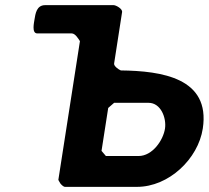

<svg xmlns="http://www.w3.org/2000/svg" viewBox="-20 -727 812 747"><path d="M291 -567 207 -27C207 -26 213 -17 215 -13C219 -8 227 0 233 0H513C637 0 751 -109 769 -227C799 -424 609 -451 450 -453C442 -456 422 -470 424 -480L455 -680C457 -693 431 -707 422 -707H156C122 -707 118 -674 114 -650C113 -641 102 -597 125 -597H259C273 -597 285 -576 291 -567ZM375 -140 401 -307 424 -327H558C606 -327 628 -268 622 -227C615 -181 573 -120 519 -120H392Z"/></svg>

Font: Asimov Print
Style: CIt
Weight: 500
Designer: Google
Version: Version 2.000980: 2014